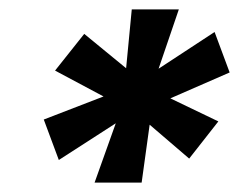

<svg xmlns="http://www.w3.org/2000/svg" viewBox="-20 -708 508 408"><path d="M181 -320 226 -446 105 -368 73 -454 200 -503 97 -558 159 -636 248 -563 260 -688H360L317 -562L436 -640L468 -554L342 -499L444 -450L382 -371L298 -443L281 -320Z"/></svg>

Font: Saira Black
Style: Italic
Weight: 900
Italic angle: -12°
Designer: Hector Gatti with collaboration of the Omnibus-Type team
Foundry: Omnibus-Type
Version: Version 1.100; ttfautohint (v1.8.3)